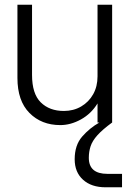

<svg xmlns="http://www.w3.org/2000/svg" viewBox="-20 -520 550 815"><path d="M116 -202Q116 -122 153 -85.5Q190 -49 251 -49Q292 -49 324.5 -68Q357 -87 375.5 -120Q394 -153 394 -196V-500H456V0Q415 30 393.5 54Q372 78 364.5 101Q357 124 357 150Q357 218 436 218H498V275H428Q368 275 332.5 243Q297 211 297 156Q297 96 329 59.5Q361 23 402 0H394V-81Q367 -37 323.5 -13Q280 11 236 11Q156 11 105 -40.5Q54 -92 54 -189V-500H116Z"/></svg>

Font: Overused Grotesk Book
Style: Regular
Weight: 350
Version: Version 0.003